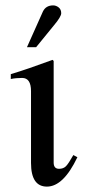

<svg xmlns="http://www.w3.org/2000/svg" viewBox="-20 -682 315 712"><path d="M80 -507 139 -639Q150 -662 177 -662Q188 -662 197.5 -654.5Q207 -647 207 -633Q207 -620 180 -588L114 -507ZM252 -107 267 -99Q215 10 154 10Q95 10 95 -78V-344Q95 -393 62 -393Q39 -393 20 -389V-407Q83 -426 175 -460L179 -456V-79Q179 -56 199 -56Q215 -56 224.5 -65.5Q234 -75 252 -107Z"/></svg>

Font: STIX Math
Style: Regular
Weight: 400
Designer: MicroPress Inc., with final additions and corrections provided by Coen Hoffman, Elsevier (retired)
Version: Version 1.1.1